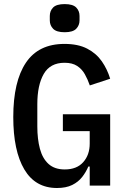

<svg xmlns="http://www.w3.org/2000/svg" viewBox="-20 -930 640 962"><path d="M429.5 0V-95.5H422.5Q411 -68 391.8 -43.2Q372.5 -18.5 341.8 -3.2Q311 12 265.5 12Q157 12 101.8 -81.2Q46.5 -174.5 46.5 -343.5Q46.5 -521.5 109.8 -615.8Q173 -710 303 -710Q371.5 -710 417 -686.2Q462.5 -662.5 490 -623Q517.5 -583.5 532 -535.5L430 -502Q419.5 -532.5 405 -558.2Q390.5 -584 366.2 -599.8Q342 -615.5 303.5 -615.5Q231.5 -615.5 199.2 -559.5Q167 -503.5 167 -408V-297Q167 -233 180 -184.5Q193 -136 223.2 -108.5Q253.5 -81 304.5 -81Q364.5 -81 397 -117.5Q429.5 -154 429.5 -210.5V-273H295V-357.5H532V0ZM304 -768.5Q263 -768.5 246.2 -785.8Q229.5 -803 229.5 -828V-850Q229.5 -875.5 246.2 -892.5Q263 -909.5 304 -909.5Q345 -909.5 361.8 -892.5Q378.5 -875.5 378.5 -850V-828Q378.5 -803 361.8 -785.8Q345 -768.5 304 -768.5Z"/></svg>

Font: Lilex Medium
Style: Regular
Weight: 500
Designer: Mike Abbink, Paul van der Laan, Pieter van Rosmalen, Mikhael Khrustik
Foundry: Mikhael Khrustik
Version: Version 1.100